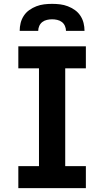

<svg xmlns="http://www.w3.org/2000/svg" viewBox="-20 -975 540 995"><path d="M75 0V-114H182V-621H75V-735H425V-621H318V-114H425V0ZM82 -815Q82 -836 87 -856Q92 -876 103.5 -893.5Q115 -911 132 -923Q149 -935 168.5 -942.5Q188 -950 208.5 -952.5Q229 -955 250 -955Q271 -955 291.5 -952.5Q312 -950 331.5 -942.5Q351 -935 368 -923Q385 -911 396.5 -893.5Q408 -876 413 -856Q418 -836 418 -815H322Q322 -828 316.5 -840.5Q311 -853 300.5 -861Q290 -869 276.5 -872Q263 -875 250 -875Q237 -875 223.5 -872Q210 -869 199.5 -861Q189 -853 183.5 -840.5Q178 -828 178 -815Z"/></svg>

Font: Iosevka Curly Slab Heavy
Style: Regular
Weight: 900
Monospace: yes
Designer: Belleve Invis
Foundry: Belleve Invis
Version: Version 22.1.2; ttfautohint (v1.8.4)